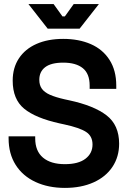

<svg xmlns="http://www.w3.org/2000/svg" viewBox="-20 -904 626 938"><path d="M289 -714Q365 -714 423.5 -688.5Q482 -663 515 -611.5Q548 -560 548 -486V-470H418V-486Q418 -544 384.5 -571Q351 -598 289 -598Q230 -598 201 -576Q172 -554 172 -514Q172 -488 184.5 -470.5Q197 -453 224 -441Q251 -429 295 -419L318 -414Q439 -388 500.5 -340.5Q562 -293 562 -202Q562 -138 529.5 -89Q497 -40 437 -13Q377 14 297 14Q216 14 153.5 -15Q91 -44 56.5 -98.5Q22 -153 22 -228V-238H152V-228Q152 -166 190 -134Q228 -102 297 -102Q363 -102 397.5 -128.5Q432 -155 432 -198Q432 -239 400.5 -259.5Q369 -280 295 -296L272 -301Q154 -327 98 -373Q42 -419 42 -510Q42 -573 72.5 -619Q103 -665 158.5 -689.5Q214 -714 289 -714ZM463 -884 369 -764H213L119 -884H242L285 -824H297L340 -884Z"/></svg>

Font: Space Grotesk Variable
Style: Regular
Weight: 400
Designer: Florian Karsten (Space Grotesk), Colophon Foundry (Space Mono)
Foundry: Florian Karsten
Version: Version 1.106